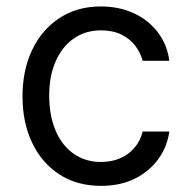

<svg xmlns="http://www.w3.org/2000/svg" viewBox="-20 -573 602 604"><path d="M297.9 11.7Q221.7 11.7 166.3 -24.7Q110.8 -61 80.8 -124.5Q50.8 -188 50.8 -269.5Q50.8 -353 81.5 -416.7Q112.3 -480.5 167.7 -516.6Q223.1 -552.7 296.9 -552.7Q354.5 -552.7 400.6 -531.5Q446.8 -510.3 476.3 -471.7Q505.9 -433.1 512.7 -381.8H428.7Q422.4 -406.7 405.8 -428.7Q389.2 -450.7 362.1 -464.1Q335 -477.5 297.9 -477.5Q249 -477.5 212.4 -452.1Q175.8 -426.8 155.3 -380.6Q134.8 -334.5 134.8 -272.5Q134.8 -209.5 154.8 -162.4Q174.8 -115.2 211.7 -89.4Q248.5 -63.5 297.9 -63.5Q331.1 -63.5 357.7 -75Q384.3 -86.4 402.8 -107.9Q421.4 -129.4 428.7 -159.2H512.7Q505.9 -110.8 477.8 -72.3Q449.7 -33.7 404.1 -11Q358.4 11.7 297.9 11.7Z"/></svg>

Font: Inter V
Style: 
Weight: 400
Designer: Rasmus Andersson
Foundry: rsms
Version: Version 4.000;git-a3f224843